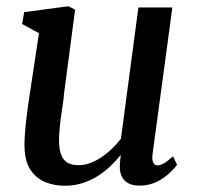

<svg xmlns="http://www.w3.org/2000/svg" viewBox="-20 -586 631 616"><path d="M187 10Q153.5 10 124.5 -2Q95.5 -14 77.2 -42Q59 -70 58.5 -119.5Q58.5 -136.5 60 -157.5Q61.5 -178.5 64.2 -201.8Q67 -225 70.2 -248.5Q73.5 -272 77 -294L105 -479.5L51 -509L57.5 -547L199.5 -566L221 -555L186 -290Q184 -268.5 181 -247.8Q178 -227 175.2 -207.5Q172.5 -188 171 -170Q169.5 -152 169.5 -136.5Q169.5 -105 177 -87.5Q184.5 -70 198.5 -63Q212.5 -56 232.5 -56Q257.5 -56 282.8 -68.5Q308 -81 330 -100.5Q352 -120 368 -141L424 -562H533L469.5 -92Q467 -73 471.8 -64.2Q476.5 -55.5 485 -55.5Q494.5 -55.5 505.8 -62Q517 -68.5 535 -84.5L548 -57.5Q543.5 -50 527.2 -33.8Q511 -17.5 485.5 -4Q460 9.5 428 9.5Q395.5 9.5 379.8 -7Q364 -23.5 364.5 -51Q364.5 -53 364.5 -57Q364.5 -61 365 -66Q365.5 -71 366.2 -76.5Q367 -82 367.5 -86.5L366 -87.5Q351.5 -69.5 333.5 -52.2Q315.5 -35 293.2 -21Q271 -7 244.5 1.5Q218 10 187 10Z"/></svg>

Font: Merriweather 20pt Medium
Style: Italic
Weight: 500
Italic angle: -7.8°
Version: Version 2.101